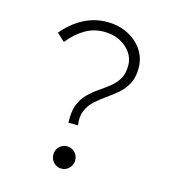

<svg xmlns="http://www.w3.org/2000/svg" viewBox="-107 -801 815 899"><g transform="rotate(15 300.0 -351.5)"><path d="M249 -208Q246 -260 259 -294Q272 -328 295 -351Q318 -374 344.5 -392Q371 -410 395 -429Q419 -448 434.5 -473.5Q450 -499 450 -539Q450 -574 430 -602Q410 -630 376.5 -646.5Q343 -663 301 -663Q252 -663 210 -639Q168 -615 130 -568L92 -603Q137 -656 190 -683.5Q243 -711 303 -711Q359 -711 403.5 -688.5Q448 -666 474 -627.5Q500 -589 500 -539Q500 -494 483.5 -463.5Q467 -433 441.5 -411Q416 -389 388.5 -370Q361 -351 337.5 -329.5Q314 -308 301.5 -279Q289 -250 295 -208ZM272 8Q250 8 234.5 -8Q219 -24 219 -46Q219 -69 234.5 -84.5Q250 -100 272 -100Q294 -100 309.5 -84.5Q325 -69 325 -46Q325 -24 309.5 -8Q294 8 272 8Z"/></g></svg>

Font: Red Hat Mono VF Light
Style: Regular
Weight: 300
Monospace: yes
Designer: Pentagram, MCKL
Foundry: Pentagram, MCKL
Version: Version 1.023